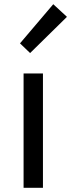

<svg xmlns="http://www.w3.org/2000/svg" viewBox="-20 -892 338 912"><path d="M92 0V-543H184V0ZM123 -640 75 -686 233 -872 298 -812Z"/></svg>

Font: Noto Sans HK Thin
Style: Regular
Weight: 400
Version: Version 2.004-H2;hotconv 1.0.118;makeotfexe 2.5.65603